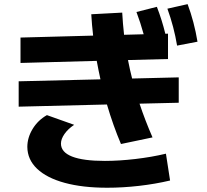

<svg xmlns="http://www.w3.org/2000/svg" viewBox="-20 -838 978 909"><path d="M68.4 -453.1 455.6 -462.4Q446.3 -504.4 438 -549.8L77.1 -540V-660.2L420.9 -669.4Q415 -720.2 412.1 -770.5L558.6 -778.3Q561.5 -725.6 567.4 -673.3L660.2 -675.8Q645 -731 626 -781.2L722.7 -805.7Q747.1 -742.7 762.7 -678.2L775.4 -678.7V-558.6L585.9 -553.7Q595.7 -503.9 605.5 -466.3L826.2 -471.7V-351.6L640.6 -347.2Q667 -268.1 702.1 -187.5L552.7 -156.2Q515.6 -243.7 486.3 -343.3L68.4 -333ZM772.5 -796.9 868.2 -818.4Q899.4 -734.9 915 -640.6L818.4 -622.1Q803.7 -710.9 772.5 -796.9ZM109.4 -142.6Q109.4 -186 134.3 -227.3Q159.2 -268.6 202.1 -293L331.1 -247.1Q301.8 -227.5 285.2 -203.6Q268.6 -179.7 268.6 -158.2Q268.6 -117.7 321 -96.9Q373.5 -76.2 476.6 -76.2Q543.5 -76.2 620.6 -85.2Q697.8 -94.2 765.6 -110.4L785.2 16.6Q714.8 33.2 637.9 42Q561 50.8 487.3 50.8Q371.1 50.8 286.1 27.6Q201.2 4.4 155.5 -39.1Q109.9 -82.5 109.4 -142.6Z"/></svg>

Font: Pretendard JP ExtraBold
Style: Regular
Weight: 800
Designer: Base glyphs from Inter by Rasmus Andersson; Hangeul glyphs from Noto Sans CJK(Source Han Sans) by Jang Soo-young and Kan
Foundry: Kil Hyung-jin
Version: Version 1.309